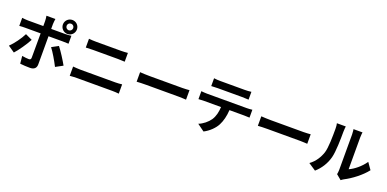

<svg xmlns="http://www.w3.org/2000/svg" viewBox="-4 -1889 6008 2977"><g transform="rotate(20 3000.0 -400.0)"><path d="M830 -804C860 -804 884 -780 884 -750C884 -720 860 -695 830 -695C799 -695 775 -720 775 -750C775 -780 799 -804 830 -804ZM830 -634C894 -634 945 -686 945 -750C945 -814 894 -865 830 -865C766 -865 714 -814 714 -750C714 -686 766 -634 830 -634ZM228 -412C187 -328 107 -218 40 -154L148 -80C203 -139 295 -270 341 -359ZM801 -501C828 -501 867 -500 898 -498V-629C872 -625 828 -622 800 -622H567V-702C567 -727 574 -775 576 -789H428C432 -772 437 -728 437 -702V-622H183C152 -622 116 -626 86 -630V-497C114 -500 153 -501 183 -501H437V-500C437 -453 437 -136 436 -99C435 -73 425 -63 399 -63C375 -63 331 -67 288 -75L300 49C351 55 409 58 463 58C534 58 567 22 567 -36V-501ZM662 -356C710 -295 781 -174 824 -88L942 -152C902 -225 822 -351 771 -415Z M1086 -37C1123 -40 1172 -43 1211 -43H1785C1815 -43 1860 -41 1895 -37V-190C1861 -186 1819 -183 1785 -183H1211C1172 -183 1125 -187 1086 -190ZM1170 -534C1204 -536 1250 -538 1288 -538H1701C1736 -538 1783 -535 1812 -534V-679C1784 -676 1741 -673 1701 -673H1287C1253 -673 1206 -675 1170 -679Z M2092 -306C2129 -309 2196 -311 2253 -311H2790C2832 -311 2883 -307 2907 -306V-463C2881 -461 2836 -457 2790 -457H2253C2201 -457 2128 -460 2092 -463Z M3710 -642C3745 -642 3783 -640 3818 -638V-767C3784 -762 3744 -760 3710 -760H3308C3275 -760 3234 -762 3202 -767V-638C3232 -640 3274 -642 3309 -642ZM3181 -505C3150 -505 3115 -508 3085 -511V-380C3113 -382 3152 -384 3181 -384H3456C3452 -300 3435 -225 3394 -163C3354 -105 3284 -47 3213 -20L3330 65C3419 20 3496 -58 3531 -127C3567 -197 3589 -281 3595 -384H3836C3864 -384 3902 -383 3927 -381V-511C3900 -507 3857 -505 3836 -505Z M4092 -306C4129 -309 4196 -311 4253 -311H4790C4832 -311 4883 -307 4907 -306V-463C4881 -461 4836 -457 4790 -457H4253C4201 -457 4128 -460 4092 -463Z M5162 44C5248 -32 5310 -130 5340 -243C5367 -344 5370 -555 5370 -673C5370 -714 5376 -759 5377 -763H5230C5236 -739 5239 -712 5239 -672C5239 -551 5238 -362 5210 -276C5182 -191 5128 -99 5040 -37ZM5586 47C5599 37 5609 28 5630 17C5742 -40 5886 -148 5969 -256L5892 -366C5825 -269 5726 -190 5645 -155V-678C5645 -723 5651 -762 5652 -765H5503C5504 -762 5511 -724 5511 -679V-96C5511 -69 5507 -41 5503 -22Z"/></g></svg>

Font: Noto Sans CJK KR Bold
Style: Regular
Weight: 700
Designer: Ryoko NISHIZUKA (kana & ideographs); Paul D. Hunt (Latin, Greek & Cyrillic); Wenlong ZHANG (bopomofo); Sandoll Communica
Foundry: Adobe Systems Incorporated
Version: Version 1.004;PS 1.004;hotconv 1.0.82;makeotf.lib2.5.63406